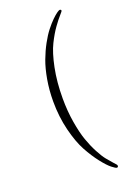

<svg xmlns="http://www.w3.org/2000/svg" viewBox="-183 -820 809 1139"><g transform="rotate(-20 222.0 -250.0)"><path d="M127 -250Q127 -320.8 138.4 -386.5Q149.9 -452.1 168 -500.5Q186 -548.8 209 -590.8Q231.9 -632.8 254.4 -661.4Q276.9 -689.9 297.4 -710Q317.9 -730 331.1 -739Q344.2 -748 348.1 -748Q357.9 -748 357.9 -740.2Q357.9 -736.3 340.6 -717.3Q323.2 -698.2 297.6 -662.6Q272 -627 246.6 -575.9Q221.2 -524.9 203.6 -438Q186 -351.1 186 -248Q186 -168 198 -96.4Q210 -24.9 226.6 22.5Q243.2 69.8 265.1 111.3Q287.1 152.8 304 173.3Q320.8 193.8 336.9 211.9Q353 230 354 231Q357.9 235.8 356.4 241.9Q355 248 347.9 248Q340.8 248 317.9 230Q294.9 211.9 262.5 170.4Q230 128.9 200 74Q169.9 19 148.4 -67.4Q127 -153.8 127 -250Z"/></g></svg>

Font: CMU Serif Upright Italic
Style: UprightItalic
Weight: 500
Version: Version 0.7.0